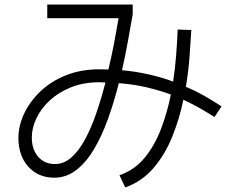

<svg xmlns="http://www.w3.org/2000/svg" viewBox="-20 -760 1040 845"><path d="M219 22Q148 22 104.5 -26.5Q61 -75 61 -153Q61 -206 86 -259.5Q111 -313 157.5 -357.5Q204 -402 270 -428.5Q336 -455 417 -455Q437 -455 457 -454Q471 -512 482 -569.5Q493 -627 502 -680H188V-740H564V-697Q554 -639 542.5 -576Q531 -513 517 -451Q581 -445 637 -432Q693 -419 742 -401Q751 -461 755.5 -520Q760 -579 762 -630L822 -628Q819 -580 814.5 -515Q810 -450 798 -378Q843 -359 882 -336.5Q921 -314 955 -292L924 -245Q894 -264 860 -283.5Q826 -303 787 -321Q770 -238 738.5 -159.5Q707 -81 656.5 -21.5Q606 38 531 65L506 11Q571 -11 615.5 -64.5Q660 -118 688 -191Q716 -264 732 -344Q683 -362 626 -375.5Q569 -389 503 -394Q482 -311 455 -236Q428 -161 393.5 -103Q359 -45 315.5 -11.5Q272 22 219 22ZM120 -155Q120 -102 148 -70Q176 -38 222 -38Q261 -38 294 -67Q327 -96 354 -146Q381 -196 403.5 -261Q426 -326 444 -397Q431 -398 417 -398Q348 -398 293 -376Q238 -354 199.5 -318.5Q161 -283 140.5 -240Q120 -197 120 -155Z"/></svg>

Font: Murecho Light
Style: Regular
Weight: 300
Designer: Neil Summerour
Foundry: Positype
Version: Version 1.010; ttfautohint (v1.8.3)